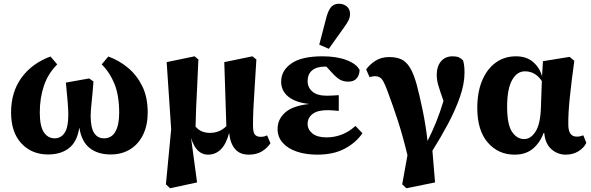

<svg xmlns="http://www.w3.org/2000/svg" viewBox="-20 -809 3148 1023"><path d="M236 14Q149 14 94 -45Q39 -104 39 -210Q39 -319 95 -395.5Q151 -472 249 -508L285 -466Q236 -417 214 -352Q192 -287 192 -210Q192 -137 213.5 -104.5Q235 -72 271 -72Q305 -72 324.5 -101.5Q344 -131 344 -198Q344 -223 340.5 -266.5Q337 -310 331 -369L455 -391L478 -375Q474 -320 468.5 -268Q463 -216 463 -193Q463 -129 481.5 -100.5Q500 -72 534 -72Q575 -72 595 -108Q615 -144 615 -208Q615 -299 590.5 -360.5Q566 -422 522 -466L557 -508Q613 -488 660.5 -449Q708 -410 737.5 -351Q767 -292 767 -209Q767 -142 742.5 -91.5Q718 -41 673.5 -13.5Q629 14 570 14Q501 14 458 -20Q415 -54 403 -127H402Q391 -54 348 -20Q305 14 236 14Z M1306 15Q1257 15 1231.5 -16Q1206 -47 1201 -101Q1185 -41 1156.5 -13Q1128 15 1088 15Q1025 15 998 -74L1030 163L886 194L864 173L892 -120L868 -478L1017 -509L1037 -492Q1034 -411 1030.5 -348Q1027 -285 1025 -233.5Q1023 -182 1022 -134Q1038 -116 1057 -108.5Q1076 -101 1099 -101Q1123 -101 1145 -109.5Q1167 -118 1186 -137L1175 -478L1325 -509L1346 -492Q1341 -402 1336.5 -338Q1332 -274 1330 -227Q1328 -180 1328 -140Q1328 -104 1338 -92Q1348 -80 1369 -80Q1389 -80 1403 -88L1421 -46Q1404 -20 1375.5 -2.5Q1347 15 1306 15Z M1671 15Q1610 15 1562 -1Q1514 -17 1486.5 -48Q1459 -79 1459 -122Q1459 -174 1500 -210Q1541 -246 1629 -255Q1557 -262 1517.5 -293Q1478 -324 1478 -374Q1478 -433 1532.5 -471Q1587 -509 1698 -509Q1775 -509 1827.5 -488.5Q1880 -468 1896 -436Q1895 -408 1880 -391Q1865 -374 1836 -374Q1811 -374 1791.5 -384.5Q1772 -395 1742 -429L1719 -454Q1717 -454 1714.5 -454Q1712 -454 1710 -454Q1667 -454 1643 -434Q1619 -414 1619 -377Q1619 -343 1644.5 -321Q1670 -299 1722 -299Q1739 -299 1752.5 -300Q1766 -301 1785 -302V-218Q1749 -222 1725 -222Q1671 -222 1645 -201.5Q1619 -181 1619 -149Q1619 -119 1644.5 -98Q1670 -77 1720 -77Q1762 -77 1801 -92Q1840 -107 1874 -138L1911 -99Q1877 -49 1817 -17Q1757 15 1671 15ZM1681 -571 1720 -720Q1731 -758 1746 -773.5Q1761 -789 1786 -789Q1811 -789 1828 -774.5Q1845 -760 1845 -735Q1845 -716 1836.5 -699.5Q1828 -683 1811 -660L1732 -549Z M2123 173 2151 18Q2126 -86 2099.5 -167Q2073 -248 2050 -309Q2030 -365 2017 -384Q2004 -403 1978 -403Q1970 -403 1963 -401.5Q1956 -400 1949 -398L1931 -439Q1949 -465 1980 -485Q2011 -505 2054 -505Q2090 -505 2116 -494Q2142 -483 2162.5 -451.5Q2183 -420 2200 -359Q2216 -299 2232 -221.5Q2248 -144 2258 -58Q2282 -105 2303.5 -158Q2325 -211 2343 -271Q2324 -325 2315.5 -354Q2307 -383 2307 -410Q2307 -455 2329.5 -482Q2352 -509 2392 -509Q2411 -509 2423.5 -504Q2436 -499 2447 -488Q2455 -463 2455 -422Q2455 -362 2430.5 -292Q2406 -222 2367 -149Q2328 -76 2284 -6L2298 163L2145 194Z M2682 -240Q2682 -146 2708 -107Q2734 -68 2773 -68Q2808 -68 2833.5 -108Q2859 -148 2862 -234L2867 -377Q2833 -429 2777 -429Q2734 -429 2708 -381.5Q2682 -334 2682 -240ZM2722 15Q2635 15 2579 -49.5Q2523 -114 2523 -234Q2523 -318 2549 -380Q2575 -442 2621.5 -475.5Q2668 -509 2729 -509Q2785 -509 2820 -479Q2855 -449 2868 -403L2873 -483L3015 -506L3040 -485Q3026 -385 3016.5 -294.5Q3007 -204 3008 -145Q3008 -81 3053 -81Q3065 -81 3073 -83.5Q3081 -86 3088 -88L3104 -48Q3091 -21 3062 -3Q3033 15 2994 15Q2951 15 2918 -14Q2885 -43 2880 -100H2876Q2857 -48 2819 -16.5Q2781 15 2722 15Z"/></svg>

Font: Source Serif 4 SmText
Style: Bold
Weight: 700
Designer: Frank Grießhammer
Foundry: Adobe
Version: Version 4.005;hotconv 1.1.0;makeotfexe 2.6.0